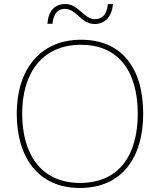

<svg xmlns="http://www.w3.org/2000/svg" viewBox="-20 -922 794 952"><path d="M215 -804H240C246 -864 275 -878 302 -878C360 -878 381 -803 449 -803C499 -803 535 -837 540 -902H515C509 -841 479 -827 450 -827C396 -827 370 -902 304 -902C253 -902 220 -870 215 -804ZM690 -358C690 -590 579 -725 382 -725C177 -725 63 -574 63 -359C63 -143 168 10 376 10C587 10 690 -143 690 -358ZM90 -359C90 -556 186 -700 382 -700C562 -700 663 -575 663 -358C663 -156 573 -15 377 -15C182 -15 90 -159 90 -359Z"/></svg>

Font: Noto Sans Syriac Eastern Thin
Style: Regular
Weight: 100
Designer: Patrick Giasson and the Monotype Design Team
Foundry: Monotype Imaging Inc.
Version: Version 3.001